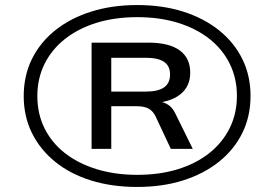

<svg xmlns="http://www.w3.org/2000/svg" viewBox="-20 -733 1053 761"><path d="M523 8Q424 8 341.5 -17.5Q259 -43 199 -91.5Q139 -140 106.5 -206Q74 -272 74 -352Q74 -433 106.5 -499Q139 -565 199 -613Q259 -661 341.5 -687Q424 -713 524 -713Q624 -713 706 -687Q788 -661 848 -613Q908 -565 940.5 -499Q973 -433 973 -353Q973 -272 940.5 -206Q908 -140 848 -92Q788 -44 706 -18Q624 8 523 8ZM524 -40Q613 -40 685.5 -62.5Q758 -85 810 -126.5Q862 -168 890.5 -225.5Q919 -283 919 -353Q919 -423 890.5 -480.5Q862 -538 810 -579Q758 -620 685.5 -642.5Q613 -665 524 -665Q435 -665 362.5 -642.5Q290 -620 237.5 -578.5Q185 -537 156.5 -479.5Q128 -422 128 -352Q128 -282 156.5 -224.5Q185 -167 237.5 -126Q290 -85 363 -62.5Q436 -40 524 -40ZM343 -143V-564H568Q650 -564 692 -533.5Q734 -503 734 -445Q734 -390 694 -358.5Q654 -327 577 -323L607 -331Q630 -329 647.5 -317Q665 -305 676 -281L744 -143H657L597 -271Q587 -292 570 -302Q553 -312 521 -312H400L421 -331V-143ZM421 -370H558Q606 -370 630 -386.5Q654 -403 654 -438Q654 -472 630 -488Q606 -504 558 -504H421Z"/></svg>

Font: Nunito Sans 10pt Expanded Medium
Style: Italic
Weight: 500
Width: 7
Italic angle: -9°
Designer: Vernon Adams
Foundry: Vernon Adams
Version: Version 3.101;gftools[0.9.27]